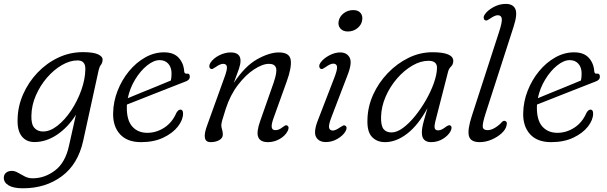

<svg xmlns="http://www.w3.org/2000/svg" viewBox="-60 -738 3192 1009"><path d="M377 2.5Q350 125 264.8 188.2Q179.5 251.5 61 251.5Q10.5 251.5 -14.8 236.2Q-40 221 -40 196.5Q-40 179.5 -28.2 169.8Q-16.5 160 2 160Q18 160 34.8 169.8Q51.5 179.5 70.2 189.2Q89 199 111.5 199Q175 199 229.2 157.8Q283.5 116.5 302.5 28L339 -135Q297.5 -69 240 -30.2Q182.5 8.5 121 8.5Q78 8.5 54 -22.2Q30 -53 32.5 -113Q34 -180.5 61.8 -243.2Q89.5 -306 137 -356Q184.5 -406 245.8 -435Q307 -464 375.5 -464Q430.5 -464 455.8 -452.2Q481 -440.5 479 -422Q478 -406.5 470.2 -397Q462.5 -387.5 458.5 -369.5ZM105 -131Q103.5 -86 120.2 -66.5Q137 -47 166 -47Q203.5 -47 242.2 -77.5Q281 -108 313.8 -157.2Q346.5 -206.5 367 -263.5Q387.5 -320.5 388.5 -373.5Q390 -420.5 347.5 -420.5Q307.5 -420.5 265.2 -396Q223 -371.5 187.2 -330.2Q151.5 -289 128.8 -237.2Q106 -185.5 105 -131Z M902 -141.5Q902 -108 875 -73.2Q848 -38.5 798.5 -14.8Q749 9 681 9Q608.5 9 570.8 -32.5Q533 -74 534.5 -143Q535.5 -204 558 -261.2Q580.5 -318.5 618 -364Q655.5 -409.5 703 -436.2Q750.5 -463 802 -463Q853 -463 879.2 -434.2Q905.5 -405.5 908 -362.5Q909.5 -349.5 921 -351Q937.5 -353.5 937.5 -335Q937.5 -317 913.5 -309Q880.5 -296 838 -279.5Q795.5 -263 751.5 -245.5Q707.5 -228 669.2 -213Q631 -198 607 -188.5Q606.5 -182.5 606.5 -176Q605.5 -106.5 635 -73.2Q664.5 -40 714 -40Q761.5 -40 803.2 -67Q845 -94 867 -145Q877 -162 888 -162Q902 -162 902 -141.5ZM779 -422Q748 -422 713 -394Q678 -366 650.2 -320.2Q622.5 -274.5 611.5 -222Q639 -233.5 679 -249.8Q719 -266 761.2 -283.2Q803.5 -300.5 838 -315Q841.5 -330 841.5 -352Q841.5 -384 824.5 -403Q807.5 -422 779 -422Z M1046.5 -377Q1040.5 -380.5 1040 -389.2Q1039.5 -398 1045.5 -407.5Q1061.5 -432 1092 -447.2Q1122.5 -462.5 1152 -462.5Q1204 -462.5 1204 -418.5Q1204 -401 1195.5 -375.8Q1187 -350.5 1168.5 -302Q1227 -390.5 1291.2 -426.5Q1355.5 -462.5 1405.5 -462.5Q1462 -462.5 1467.8 -422.8Q1473.5 -383 1446.5 -309L1378 -118.5Q1365.5 -84.5 1368 -69.2Q1370.5 -54 1387 -54Q1395.5 -54 1404.5 -57.2Q1413.5 -60.5 1425 -69.5Q1432.5 -75 1438 -78.2Q1443.5 -81.5 1450 -78Q1462.5 -70 1451 -48Q1437.5 -23 1408.8 -7Q1380 9 1348.5 9Q1307.5 9 1297 -17.8Q1286.5 -44.5 1308 -104L1377.5 -302Q1397 -358.5 1390.8 -380.5Q1384.5 -402.5 1353.5 -402.5Q1320 -402.5 1275.8 -373.8Q1231.5 -345 1190.8 -292Q1150 -239 1126.5 -166.5Q1112 -121 1107.5 -104.8Q1103 -88.5 1103 -79Q1103 -70 1107 -57.5Q1111 -45 1111 -31Q1111 -12.5 1092.5 -1.8Q1074 9 1046 9Q1021.5 9 1016.8 -13.5Q1012 -36 1030.5 -84.5L1118.5 -328.5Q1134.5 -371 1132.5 -386.8Q1130.5 -402.5 1112.5 -402.5Q1097.5 -402.5 1074 -386Q1065.5 -380 1059 -376.8Q1052.5 -373.5 1046.5 -377Z M1768 -572.5Q1742.5 -572.5 1729 -588Q1715.5 -603.5 1719.5 -625.5Q1723.5 -650 1745.2 -667.5Q1767 -685 1796.5 -685Q1822.5 -685 1835 -669.5Q1847.5 -654 1843 -630Q1839 -606.5 1817.8 -589.5Q1796.5 -572.5 1768 -572.5ZM1682.5 -124Q1666.5 -83 1669.2 -67.5Q1672 -52 1690 -52Q1703 -52 1727.5 -69Q1735.5 -74 1741.8 -77.5Q1748 -81 1754.5 -77.5Q1768 -69 1755 -46.5Q1742.5 -25.5 1713.8 -8.5Q1685 8.5 1652.5 8.5Q1615.5 8.5 1601 -18.2Q1586.5 -45 1611 -107L1696.5 -328.5Q1713 -370.5 1711.2 -387Q1709.5 -403.5 1691 -403.5Q1676.5 -403.5 1652 -386Q1644 -380.5 1637.2 -377Q1630.5 -373.5 1624.5 -377Q1618.5 -380.5 1617.8 -389.2Q1617 -398 1623.5 -407.5Q1639 -430 1669 -446.2Q1699 -462.5 1727.5 -462.5Q1763 -462.5 1777.5 -435.2Q1792 -408 1766.5 -343.5Z M2227 -97Q2222 -76.5 2224.5 -64.8Q2227 -53 2243 -53Q2253 -53 2262 -57.8Q2271 -62.5 2281 -70Q2298.5 -83 2306 -79Q2319 -71.5 2308 -49Q2297 -27 2268.8 -9Q2240.5 9 2205 9Q2182.5 9 2169.8 -3Q2157 -15 2157 -41Q2157 -53 2159.2 -67.2Q2161.5 -81.5 2168 -105.2Q2174.5 -129 2186.5 -170Q2138 -80.5 2080 -35.8Q2022 9 1963.5 9Q1920.5 9 1894.5 -18.8Q1868.5 -46.5 1871 -110Q1872.5 -177.5 1901 -240.5Q1929.5 -303.5 1977.8 -353.8Q2026 -404 2086.5 -433.8Q2147 -463.5 2212.5 -463.5Q2324.5 -463.5 2322 -415.5Q2321 -398.5 2310 -388Q2299 -377.5 2295 -362ZM1942.5 -124Q1941.5 -77 1955.8 -59.5Q1970 -42 1997.5 -42Q2025.5 -42 2057.5 -65.5Q2089.5 -89 2120.8 -127.5Q2152 -166 2178 -211.2Q2204 -256.5 2219.8 -300.8Q2235.5 -345 2236.5 -379.5Q2238 -418.5 2191.5 -418.5Q2150 -418.5 2106.8 -393.2Q2063.5 -368 2026.8 -325.8Q1990 -283.5 1967 -231Q1944 -178.5 1942.5 -124Z M2639 -597.5 2491.5 -140.5Q2475 -88.5 2477 -71.2Q2479 -54 2503 -54Q2521 -54 2542.8 -67.5Q2564.5 -81 2577.5 -96.5Q2585.5 -105 2594 -102.5Q2608 -98.5 2602 -79Q2598.5 -58.5 2576.8 -38.2Q2555 -18 2523.8 -4.5Q2492.5 9 2460.5 9Q2413.5 9 2404.5 -22.8Q2395.5 -54.5 2419.5 -128.5L2561.5 -566.5Q2580 -622.5 2577 -640.2Q2574 -658 2556 -658Q2541 -658 2516.5 -641Q2509.5 -636 2502.2 -632.2Q2495 -628.5 2488.5 -632Q2483.5 -634.5 2482 -643Q2480.5 -651.5 2488 -662.5Q2501 -682.5 2532.2 -700Q2563.5 -717.5 2598 -717.5Q2636 -717.5 2648.2 -690.8Q2660.5 -664 2639 -597.5Z M3057 -141.5Q3057 -108 3030 -73.2Q3003 -38.5 2953.5 -14.8Q2904 9 2836 9Q2763.5 9 2725.8 -32.5Q2688 -74 2689.5 -143Q2690.5 -204 2713 -261.2Q2735.5 -318.5 2773 -364Q2810.5 -409.5 2858 -436.2Q2905.5 -463 2957 -463Q3008 -463 3034.2 -434.2Q3060.5 -405.5 3063 -362.5Q3064.5 -349.5 3076 -351Q3092.5 -353.5 3092.5 -335Q3092.5 -317 3068.5 -309Q3035.5 -296 2993 -279.5Q2950.5 -263 2906.5 -245.5Q2862.5 -228 2824.2 -213Q2786 -198 2762 -188.5Q2761.5 -182.5 2761.5 -176Q2760.5 -106.5 2790 -73.2Q2819.5 -40 2869 -40Q2916.5 -40 2958.2 -67Q3000 -94 3022 -145Q3032 -162 3043 -162Q3057 -162 3057 -141.5ZM2934 -422Q2903 -422 2868 -394Q2833 -366 2805.2 -320.2Q2777.5 -274.5 2766.5 -222Q2794 -233.5 2834 -249.8Q2874 -266 2916.2 -283.2Q2958.5 -300.5 2993 -315Q2996.5 -330 2996.5 -352Q2996.5 -384 2979.5 -403Q2962.5 -422 2934 -422Z"/></svg>

Font: Fraunces 9pt S100 Light
Style: Italic
Weight: 300
Italic angle: -16°
Version: Version 1.000; ttfautohint (v1.8.3)